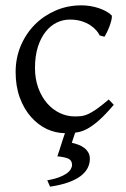

<svg xmlns="http://www.w3.org/2000/svg" viewBox="-20 -489 477 726"><path d="M319.8 111.8Q319.8 129.9 311.3 146.5Q302.7 163.1 284.7 176.8Q266.6 190.4 238 200.7Q209.5 210.9 169.4 216.8L158.7 192.9Q184.1 188.5 201.9 181.9Q219.7 175.3 231 167.5Q242.2 159.7 247.3 151.1Q252.4 142.6 252.4 134.8Q252.4 118.2 239.7 111.6Q227.1 105 196.8 102.1Q199.2 95.2 204.6 79.1Q209 65.4 216.8 40.5Q220.7 29.3 225.6 14.6Q190.4 14.2 157.2 -1Q123.5 -17.1 97.2 -46.9Q70.8 -76.7 54.9 -119.6Q39.1 -162.6 39.1 -216.8Q39.1 -269.5 58.3 -315.4Q77.6 -361.3 111.1 -395.3Q144.5 -429.2 189.9 -449Q235.4 -468.8 288.1 -468.8Q304.2 -468.8 321 -466.1Q337.9 -463.4 353.3 -458.3Q368.7 -453.1 381.6 -446Q394.5 -439 402.8 -430.2Q403.8 -424.3 401.4 -413.6Q398.9 -402.8 394.5 -390.9Q390.1 -378.9 384.8 -367.9Q379.4 -356.9 375 -350.1L356.9 -355Q353 -363.8 344.2 -374Q335.4 -384.3 321.5 -393.6Q307.6 -402.8 288.3 -408.9Q269 -415 244.1 -415Q218.3 -415 194.6 -403.6Q170.9 -392.1 152.6 -369.1Q134.3 -346.2 123.3 -312Q112.3 -277.8 112.3 -231.9Q112.3 -190.4 124.8 -156.5Q137.2 -122.6 158 -98.6Q178.7 -74.7 205.8 -61.8Q232.9 -48.8 262.2 -48.8Q275.9 -48.8 287.6 -50Q299.3 -51.3 313.2 -57.6Q327.1 -64 345.5 -76.7Q363.8 -89.4 391.1 -112.8L410.2 -92.8Q378.4 -55.2 354.2 -33.9Q330.1 -12.7 309.6 -1.7Q289.1 9.3 269.5 11.7Q266.6 12.2 264.2 12.7L251.5 50.8Q264.2 53.7 276.6 58.3Q289.1 63 298.6 70.3Q308.1 77.6 314 87.9Q319.8 98.1 319.8 111.8Z"/></svg>

Font: Noto Serif Devanagari
Style: Regular
Weight: 400
Designer: Monotype Design Team
Foundry: Monotype Imaging Inc.
Version: Version 1.01